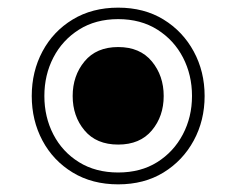

<svg xmlns="http://www.w3.org/2000/svg" viewBox="-20 -512 617 502"><path d="M289 -30Q221 -30 170 -61Q119 -92 91 -144.5Q63 -197 63 -261Q63 -325 91 -377.5Q119 -430 170 -461Q221 -492 289 -492Q357 -492 407.5 -461Q458 -430 486.5 -377.5Q515 -325 515 -261Q515 -197 486.5 -144.5Q458 -92 407.5 -61Q357 -30 289 -30ZM289 -61Q348 -61 391 -88Q434 -115 458 -160.5Q482 -206 482 -261Q482 -316 458.5 -361.5Q435 -407 391.5 -434.5Q348 -462 289 -462Q230 -462 186.5 -434.5Q143 -407 119.5 -361.5Q96 -316 96 -261Q96 -206 119.5 -160.5Q143 -115 186.5 -88Q230 -61 289 -61ZM289 -134Q232 -134 201 -171Q170 -208 170 -261Q170 -314 201 -351.5Q232 -389 289 -389Q346 -389 377 -351.5Q408 -314 408 -261Q408 -208 377 -171Q346 -134 289 -134Z"/></svg>

Font: Noto Sans Lao Looped Light
Style: Regular
Weight: 300
Designer: Mark Frömberg, Ben Mitchell
Foundry: The Fontpad Ltd
Version: Version 1.002; ttfautohint (v1.8.4.7-5d5b)